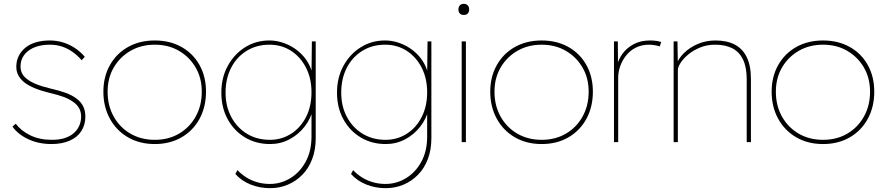

<svg xmlns="http://www.w3.org/2000/svg" viewBox="-20 -741 4618 1001"><path d="M248 10Q182 10 128 -15Q74 -40 45 -81L62 -96Q90 -59 138 -35.5Q186 -12 250 -12Q291 -12 320 -22Q349 -32 367 -49Q385 -66 394 -87.5Q403 -109 403 -133Q403 -182 361 -210Q341 -225 311 -236Q281 -247 241 -256Q196 -267 161.5 -281Q127 -295 105 -313Q85 -330 75 -349.5Q65 -369 65 -393Q65 -424 77.5 -449Q90 -474 112.5 -492.5Q135 -511 167.5 -520.5Q200 -530 240 -530Q275 -530 308 -520Q341 -510 370 -491Q399 -472 422 -445L406 -427Q384 -452 358 -470.5Q332 -489 302.5 -498.5Q273 -508 240 -508Q204 -508 175.5 -499.5Q147 -491 127 -475.5Q107 -460 97 -439.5Q87 -419 87 -394Q87 -377 94 -361Q101 -345 117 -332Q137 -315 169.5 -302Q202 -289 245 -279Q290 -269 323.5 -256.5Q357 -244 379 -227Q402 -210 413.5 -187Q425 -164 425 -133Q425 -90 404 -57.5Q383 -25 343 -7.5Q303 10 248 10Z M787 10Q708 10 647.5 -25Q587 -60 553 -122Q519 -184 519 -263Q519 -341 553 -401.5Q587 -462 647.5 -496Q708 -530 787 -530Q866 -530 926.5 -496Q987 -462 1020.5 -401.5Q1054 -341 1054 -263Q1054 -184 1020.5 -122Q987 -60 926.5 -25Q866 10 787 10ZM787 -12Q858 -12 913 -44Q968 -76 1000 -133Q1032 -190 1032 -263Q1032 -334 1000 -389Q968 -444 913 -476Q858 -508 787 -508Q716 -508 660.5 -476Q605 -444 573 -389Q541 -334 541 -263Q541 -190 573 -133Q605 -76 660.5 -44Q716 -12 787 -12Z M1388 240Q1334 240 1286.5 221Q1239 202 1207 166L1218 146Q1239 168 1264.5 184Q1290 200 1321 209Q1352 218 1387 218Q1444 218 1493.5 188Q1543 158 1573.5 102.5Q1604 47 1604 -30V-172L1613 -175Q1600 -121 1567 -79.5Q1534 -38 1488 -14Q1442 10 1388 10Q1315 10 1257.5 -24.5Q1200 -59 1167 -119.5Q1134 -180 1134 -258Q1134 -337 1168 -398.5Q1202 -460 1258.5 -495Q1315 -530 1384 -530Q1416 -530 1446.5 -521Q1477 -512 1504 -496Q1531 -480 1553 -457.5Q1575 -435 1589.5 -408Q1604 -381 1610 -350L1604 -353L1606 -525H1626V-21Q1626 40 1607.5 88.5Q1589 137 1556 170.5Q1523 204 1480 222Q1437 240 1388 240ZM1387 -12Q1448 -12 1497.5 -43.5Q1547 -75 1575.5 -131Q1604 -187 1604 -260Q1604 -332 1575.5 -388Q1547 -444 1497.5 -476Q1448 -508 1385 -508Q1318 -508 1266 -476Q1214 -444 1185 -387.5Q1156 -331 1156 -258Q1156 -187 1185.5 -131.5Q1215 -76 1267 -44Q1319 -12 1387 -12Z M1991 240Q1937 240 1889.5 221Q1842 202 1810 166L1821 146Q1842 168 1867.5 184Q1893 200 1924 209Q1955 218 1990 218Q2047 218 2096.5 188Q2146 158 2176.5 102.5Q2207 47 2207 -30V-172L2216 -175Q2203 -121 2170 -79.5Q2137 -38 2091 -14Q2045 10 1991 10Q1918 10 1860.5 -24.5Q1803 -59 1770 -119.5Q1737 -180 1737 -258Q1737 -337 1771 -398.5Q1805 -460 1861.5 -495Q1918 -530 1987 -530Q2019 -530 2049.5 -521Q2080 -512 2107 -496Q2134 -480 2156 -457.5Q2178 -435 2192.5 -408Q2207 -381 2213 -350L2207 -353L2209 -525H2229V-21Q2229 40 2210.5 88.5Q2192 137 2159 170.5Q2126 204 2083 222Q2040 240 1991 240ZM1990 -12Q2051 -12 2100.5 -43.5Q2150 -75 2178.5 -131Q2207 -187 2207 -260Q2207 -332 2178.5 -388Q2150 -444 2100.5 -476Q2051 -508 1988 -508Q1921 -508 1869 -476Q1817 -444 1788 -387.5Q1759 -331 1759 -258Q1759 -187 1788.5 -131.5Q1818 -76 1870 -44Q1922 -12 1990 -12Z M2387 0V-525H2409V0ZM2398 -663Q2384 -663 2377 -671Q2370 -679 2370 -692Q2370 -704 2377 -712.5Q2384 -721 2398 -721Q2411 -721 2418.5 -713Q2426 -705 2426 -692Q2426 -679 2419 -671Q2412 -663 2398 -663Z M2804 10Q2725 10 2664.5 -25Q2604 -60 2570 -122Q2536 -184 2536 -263Q2536 -341 2570 -401.5Q2604 -462 2664.5 -496Q2725 -530 2804 -530Q2883 -530 2943.5 -496Q3004 -462 3037.5 -401.5Q3071 -341 3071 -263Q3071 -184 3037.5 -122Q3004 -60 2943.5 -25Q2883 10 2804 10ZM2804 -12Q2875 -12 2930 -44Q2985 -76 3017 -133Q3049 -190 3049 -263Q3049 -334 3017 -389Q2985 -444 2930 -476Q2875 -508 2804 -508Q2733 -508 2677.5 -476Q2622 -444 2590 -389Q2558 -334 2558 -263Q2558 -190 2590 -133Q2622 -76 2677.5 -44Q2733 -12 2804 -12Z M3181 0V-525H3201L3202 -398L3196 -396Q3203 -429 3224.5 -459.5Q3246 -490 3282.5 -510Q3319 -530 3369 -530Q3386 -530 3400.5 -528Q3415 -526 3427 -522L3420 -499Q3404 -504 3389.5 -506Q3375 -508 3364 -508Q3324 -508 3293.5 -492Q3263 -476 3243 -450Q3223 -424 3213 -394.5Q3203 -365 3203 -338V0Z M3492 0V-525H3512L3514 -404L3505 -401Q3516 -435 3546 -464.5Q3576 -494 3618.5 -512Q3661 -530 3710 -530Q3769 -530 3810 -509Q3851 -488 3873 -443.5Q3895 -399 3895 -328V0H3873V-328Q3873 -391 3853.5 -431Q3834 -471 3797.5 -489.5Q3761 -508 3708 -508Q3666 -508 3630.5 -493.5Q3595 -479 3569 -457.5Q3543 -436 3528.5 -413.5Q3514 -391 3514 -376V0H3503Q3501 0 3498.5 0Q3496 0 3492 0Z M4271 10Q4192 10 4131.5 -25Q4071 -60 4037 -122Q4003 -184 4003 -263Q4003 -341 4037 -401.5Q4071 -462 4131.5 -496Q4192 -530 4271 -530Q4350 -530 4410.5 -496Q4471 -462 4504.5 -401.5Q4538 -341 4538 -263Q4538 -184 4504.5 -122Q4471 -60 4410.5 -25Q4350 10 4271 10ZM4271 -12Q4342 -12 4397 -44Q4452 -76 4484 -133Q4516 -190 4516 -263Q4516 -334 4484 -389Q4452 -444 4397 -476Q4342 -508 4271 -508Q4200 -508 4144.5 -476Q4089 -444 4057 -389Q4025 -334 4025 -263Q4025 -190 4057 -133Q4089 -76 4144.5 -44Q4200 -12 4271 -12Z"/></svg>

Font: Lexend Deca Thin
Style: Regular
Weight: 250
Designer: Bonnie Shaver-Troup, Thomas Jockin
Foundry: Lexend
Version: Version 1.007